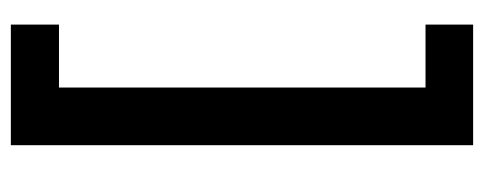

<svg xmlns="http://www.w3.org/2000/svg" viewBox="-296 -460 914 363"><g transform="rotate(90 161.5 -278.0)"><path d="M26 68V159H254V-715H26V-625H145V68Z"/></g></svg>

Font: Noto Sans Gujarati UI SemiCondensed SemiBold
Style: Regular
Weight: 600
Width: 4
Designer: Jelle Bosma - Monotype Design Team, Universal Thirst
Foundry: Monotype Imaging Inc.
Version: Version 2.106